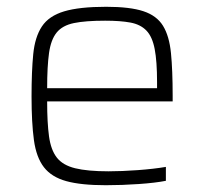

<svg xmlns="http://www.w3.org/2000/svg" viewBox="-20 -538 601 566"><path d="M292 8Q219 8 175.5 -4Q132 -16 109.5 -45Q87 -74 80 -125Q73 -176 73 -254Q73 -328 78 -378.5Q83 -429 103.5 -460Q124 -491 169 -504.5Q214 -518 293 -518Q363 -518 402.5 -505Q442 -492 460.5 -462Q479 -432 484 -381.5Q489 -331 489 -256V-239H119Q119 -176 124.5 -136Q130 -96 147.5 -73.5Q165 -51 201.5 -42Q238 -33 300 -33Q339 -33 386.5 -36.5Q434 -40 469 -46V-5Q439 1 389.5 4.5Q340 8 292 8ZM119 -278H443V-296Q443 -357 436 -393.5Q429 -430 411.5 -448Q394 -466 364.5 -471.5Q335 -477 290 -477Q232 -477 198 -470Q164 -463 147 -442Q130 -421 124.5 -381.5Q119 -342 119 -278Z"/></svg>

Font: Saira ExtraLight
Style: Regular
Weight: 200
Designer: Hector Gatti with collaboration of the Omnibus-Type team
Foundry: Omnibus-Type
Version: Version 1.100; ttfautohint (v1.8.3)